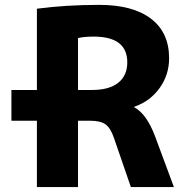

<svg xmlns="http://www.w3.org/2000/svg" viewBox="-20 -760 763 780"><path d="M26.4 -269.5V-394.5H129.9V-724.6Q247.1 -740.2 383.3 -740.2Q519.5 -740.2 593.3 -684.1Q667 -627.9 667 -523.4Q667 -456.1 628.4 -402.3Q589.8 -348.6 525.4 -326.2V-324.2Q576.2 -296.9 610.4 -205.1L686.5 0H511.7L443.4 -198.2Q429.7 -239.3 409.2 -254.4Q388.7 -269.5 346.7 -269.5H296.9V0H129.9V-269.5ZM296.9 -394.5H353.5Q423.8 -394.5 460.4 -423.8Q497.1 -453.1 497.1 -506.8Q497.1 -611.3 360.4 -611.3Q323.2 -611.3 296.9 -605.5Z"/></svg>

Font: GenEi M Gothic v2 Heavy
Style: Regular
Weight: 800
Version: Version 2.0